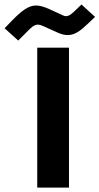

<svg xmlns="http://www.w3.org/2000/svg" viewBox="-100 -834 442 853"><path d="M119.1 -793.5C96.2 -803.7 77.1 -809.6 59.6 -809.6C26.4 -809.6 -5.4 -784.7 -45.9 -743.2L-79.6 -708.5L-19 -653.8L13.7 -686.5C36.6 -710 50.3 -724.6 68.4 -724.6C74.7 -724.6 82 -722.7 90.3 -718.8L153.3 -690.4C170.9 -682.1 186.5 -678.2 200.7 -678.2C231.9 -678.2 257.3 -696.8 289.1 -727.5L322.3 -758.8L262.2 -814L232.9 -786.1C218.8 -772.9 208 -762.2 192.4 -762.2C189.5 -762.2 186 -763.2 182.1 -764.6ZM65.4 -622.1V-0.5H206.5V-622.1Z"/></svg>

Font: Vazirmatn Black
Style: Regular
Weight: 900
Designer: Saber Rastikerdar
Foundry: Saber Rastikerdar
Version: Version 33.003